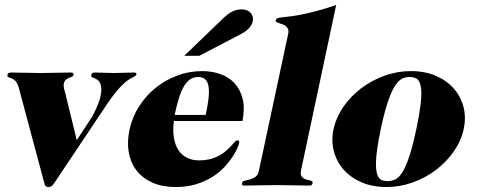

<svg xmlns="http://www.w3.org/2000/svg" viewBox="-20 -750 1948 778"><path d="M291 -182.1 346.2 -266.1Q352.5 -275.4 358.9 -287.4Q365.2 -299.3 370.6 -311.8Q376 -324.2 380.4 -336.2Q384.8 -348.1 386.7 -356.9Q391.6 -379.4 390.4 -393.1Q389.2 -406.7 384.8 -415Q380.4 -423.3 374 -427.2Q367.7 -431.2 361.8 -433.3Q356 -435.5 352.3 -437.7Q348.6 -439.9 349.6 -444.8Q350.6 -450.2 354 -453.1Q357.4 -456.1 364.7 -456.1Q383.3 -456.1 402.1 -455.1Q420.9 -454.1 441.4 -454.1Q460.9 -454.1 481.2 -455.1Q501.5 -456.1 521 -456.1Q526.4 -456.1 530 -454.8Q533.7 -453.6 532.7 -449.2Q531.7 -444.3 528.3 -442.1Q524.9 -439.9 518.8 -437Q512.7 -434.1 503.7 -428.7Q494.6 -423.3 481.7 -411.6Q468.8 -399.9 452.4 -380.4Q436 -360.8 415 -330.1L199.7 -7.8Q194.3 0.5 189.2 4.2Q184.1 7.8 176.3 7.8Q168.9 7.8 165.3 4.2Q161.6 0.5 159.7 -7.8L55.7 -396Q52.2 -408.7 47.1 -416Q42 -423.3 36.6 -427.2Q31.2 -431.2 26.1 -432.9Q21 -434.6 17.1 -436Q13.2 -437.5 11.2 -439.7Q9.3 -441.9 10.3 -446.8Q11.7 -453.1 16.1 -454.6Q20.5 -456.1 27.3 -456.1Q57.6 -456.1 86.7 -455.1Q115.7 -454.1 145.5 -454.1Q174.8 -454.1 204.8 -455.1Q234.9 -456.1 264.2 -456.1Q271.5 -456.1 275.4 -454.6Q279.3 -453.1 277.8 -446.8Q276.9 -441.4 271.5 -439Q266.1 -436.5 259.5 -434.1Q252.9 -431.6 247.1 -427Q241.2 -422.4 238.8 -412.1Q236.8 -402.3 239.7 -390.1Q242.7 -377.9 245.6 -368.2Z M726.6 -523.9 883.3 -674.8Q906.2 -696.8 923.6 -704.3Q940.9 -711.9 958 -711.9Q983.9 -711.9 996.1 -697.5Q1008.3 -683.1 1003.9 -662.1Q1000.5 -647.9 988.5 -635.3Q976.6 -622.6 958 -612.8L787.6 -523.9ZM813.5 -284.2Q821.3 -320.3 824.7 -348.6Q828.1 -377 825.4 -397Q822.8 -417 812.7 -427.5Q802.7 -438 783.2 -438Q763.7 -438 749 -427.5Q734.4 -417 723.4 -397Q712.4 -377 703.9 -348.6Q695.3 -320.3 687.5 -284.2ZM684.6 -259.8Q679.7 -221.7 684.6 -191.9Q689.5 -162.1 702.9 -141.8Q716.3 -121.6 737.8 -110.8Q759.3 -100.1 787.1 -100.1Q807.6 -100.1 825 -103.8Q842.3 -107.4 856.9 -114Q871.6 -120.6 884 -129.6Q896.5 -138.7 908.2 -149.9Q922.9 -165 929.7 -173.1Q936.5 -181.2 942.4 -181.2Q951.2 -181.2 948.7 -168.9Q947.8 -164.1 941.4 -149.2Q935.1 -134.3 922.4 -114.7Q909.7 -95.2 889.6 -73.5Q869.6 -51.8 841.3 -33.7Q813 -15.6 775.9 -3.9Q738.8 7.8 691.4 7.8Q638.7 7.8 598.9 -9.5Q559.1 -26.9 534.4 -57.9Q509.8 -88.9 502 -131.6Q494.1 -174.3 504.9 -225.1Q515.6 -274.9 543 -318.1Q570.3 -361.3 609.6 -393.3Q648.9 -425.3 697.8 -443.6Q746.6 -461.9 799.3 -461.9Q839.4 -461.9 873.8 -449.5Q908.2 -437 931.2 -411.9Q954.1 -386.7 963.4 -348.9Q972.7 -311 962.4 -259.8Z M1199.7 -59.1Q1197.3 -46.9 1200 -39.8Q1202.6 -32.7 1208.3 -28.6Q1213.9 -24.4 1220.9 -22.7Q1228 -21 1234.1 -19.5Q1240.2 -18.1 1243.9 -15.6Q1247.6 -13.2 1246.6 -7.8Q1245.6 -3.9 1243.2 -1Q1240.7 2 1233.9 2Q1205.1 2 1173.1 1Q1141.1 0 1103 0Q1064.5 0 1031.5 1Q998.5 2 969.7 2Q962.9 2 961.4 -1Q960 -3.9 960.9 -7.8Q962.4 -15.6 971.9 -17.8Q981.4 -20 992.9 -22.9Q1004.4 -25.9 1014.9 -33.2Q1025.4 -40.5 1029.3 -59.1L1147.5 -611.8Q1150.4 -624.5 1147.2 -632.1Q1144 -639.6 1138.2 -644.3Q1132.3 -648.9 1124.8 -651.6Q1117.2 -654.3 1110.8 -656.2Q1104.5 -658.2 1100.3 -660.6Q1096.2 -663.1 1097.2 -668Q1098.6 -673.8 1104.2 -676Q1109.9 -678.2 1121.6 -679.7Q1133.3 -681.2 1151.9 -683.1Q1170.4 -685.1 1197.3 -690.2Q1224.1 -695.3 1260 -704.6Q1295.9 -713.9 1342.3 -730Z M1331.5 -227.1Q1341.8 -273.9 1370.8 -316.4Q1399.9 -358.9 1442.4 -391.4Q1484.9 -423.8 1537.1 -442.9Q1589.4 -461.9 1645.5 -461.9Q1701.7 -461.9 1745.8 -442.9Q1790 -423.8 1818.6 -391.4Q1847.2 -358.9 1858.2 -316.4Q1869.1 -273.9 1858.9 -227.1Q1849.1 -180.2 1819.8 -137.7Q1790.5 -95.2 1748.3 -62.7Q1706.1 -30.3 1653.8 -11.2Q1601.6 7.8 1545.4 7.8Q1489.3 7.8 1445.1 -11.2Q1400.9 -30.3 1372.3 -62.7Q1343.8 -95.2 1332.8 -137.7Q1321.8 -180.2 1331.5 -227.1ZM1522.9 -227.1Q1513.2 -180.7 1508.5 -147.2Q1503.9 -113.8 1503.4 -90.3Q1502.9 -66.9 1506.1 -52.2Q1509.3 -37.6 1515.6 -29.5Q1522 -21.5 1531 -18.8Q1540 -16.1 1550.8 -16.1Q1566.9 -16.1 1581.5 -22.9Q1596.2 -29.8 1610.4 -52Q1624.5 -74.2 1638.4 -116Q1652.3 -157.7 1667 -227.1Q1681.6 -296.4 1685.5 -338.1Q1689.5 -379.9 1684.6 -402.1Q1679.7 -424.3 1668 -431.2Q1656.2 -438 1640.1 -438Q1629.4 -438 1619.4 -435.3Q1609.4 -432.6 1599.6 -424.6Q1589.8 -416.5 1580.3 -401.9Q1570.8 -387.2 1561.3 -363.8Q1551.8 -340.3 1542.2 -306.9Q1532.7 -273.4 1522.9 -227.1Z"/></svg>

Font: XB Zar
Style: Bold Italic
Weight: 700
Italic angle: -12°
Designer: Behnam
Foundry: Irmug
Version: Version 8.005 2009